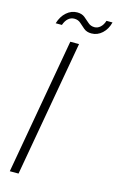

<svg xmlns="http://www.w3.org/2000/svg" viewBox="-129 -902 585 955"><g transform="rotate(15 163.5 -425.0)"><path d="M25 0 149 -700H194L70 0ZM55 -770Q66 -807 90.5 -828.5Q115 -850 145 -850Q169 -850 184 -838Q199 -826 212.5 -813.5Q226 -801 246 -801Q262 -801 275.5 -813Q289 -825 296 -847H327Q318 -811 294 -789Q270 -767 239 -767Q215 -767 200 -779.5Q185 -792 172 -804Q159 -816 139 -816Q122 -816 108.5 -804.5Q95 -793 87 -770Z"/></g></svg>

Font: DM Sans 28pt ExtraLight
Style: Italic
Weight: 250
Italic angle: -10°
Version: Version 4.004;gftools[0.9.30]